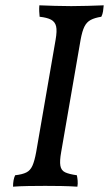

<svg xmlns="http://www.w3.org/2000/svg" viewBox="-20 -699 410 722"><path d="M189 -549Q195 -583 191 -600Q187 -617 172 -625Q157 -633 129 -636Q128 -646 127.5 -656.5Q127 -667 128 -679Q156 -678 186 -677Q216 -676 248 -676Q280 -676 310 -677Q340 -678 370 -679Q369 -667 367.5 -656.5Q366 -646 361 -636Q336 -632 321 -624Q306 -616 297.5 -599Q289 -582 283 -549L210 -127Q204 -94 207 -76Q210 -58 225 -51Q240 -44 269 -40Q271 -31 272 -19.5Q273 -8 271 3Q241 1 210 0.5Q179 0 150 0Q121 0 88 0.5Q55 1 29 3Q29 -10 31 -21Q33 -32 37 -40Q64 -43 79 -50.5Q94 -58 102 -76Q110 -94 116 -127Z"/></svg>

Font: Vollkorn
Style: Italic
Weight: 400
Italic angle: -11°
Designer: Friedrich Althausen
Foundry: Friedrich Althausen
Version: Version 5.001